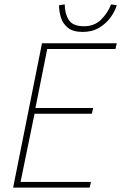

<svg xmlns="http://www.w3.org/2000/svg" viewBox="-20 -858 554 878"><path d="M40 0 172 -660H514L508 -634H196L142 -364H406L400 -338H138L74 -26H396L390 0ZM358 -712Q314 -712 290.5 -731Q267 -750 258.5 -778Q250 -806 250 -834L276 -838Q276 -796 294.5 -767Q313 -738 364 -738Q412 -738 442.5 -768.5Q473 -799 488 -838L514 -834Q506 -807 486 -779Q466 -751 434 -731.5Q402 -712 358 -712Z"/></svg>

Font: Source Sans Variable
Style: Italic
Weight: 200
Italic angle: -11°
Designer: Paul D. Hunt
Foundry: Adobe Systems Incorporated
Version: Version 3.006;hotconv 1.0.111;makeotfexe 2.5.65597